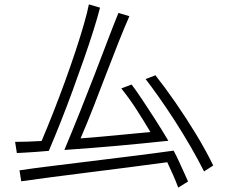

<svg xmlns="http://www.w3.org/2000/svg" viewBox="-20 -820 1040 877"><path d="M49 -172Q75 -172 105.5 -173Q136 -174 170 -176Q196 -237 223.5 -307Q251 -377 277 -448.5Q303 -520 325 -586.5Q347 -653 363 -708.5Q379 -764 386 -800L437 -785Q426 -742 407 -681.5Q388 -621 363.5 -551Q339 -481 312 -407Q285 -333 257 -262.5Q229 -192 203 -131Q178 -129 149 -126.5Q120 -124 95.5 -123Q71 -122 57 -121ZM581 -434Q601 -408 629 -366Q657 -324 688.5 -275Q720 -226 749 -177Q683 -170 626.5 -164.5Q570 -159 515.5 -154Q461 -149 402 -144.5Q343 -140 274 -135Q310 -221 345 -308.5Q380 -396 412 -479Q444 -562 471.5 -634.5Q499 -707 521 -761L571 -746Q548 -694 521 -626Q494 -558 465 -482Q436 -406 406.5 -330.5Q377 -255 348 -188Q428 -194 510.5 -202Q593 -210 667 -217Q635 -271 602 -322Q569 -373 534 -416ZM912 -37Q885 -91 850.5 -150.5Q816 -210 779 -267.5Q742 -325 707 -374.5Q672 -424 645 -459L690 -476Q732 -423 781 -352.5Q830 -282 875.5 -207Q921 -132 954 -64ZM794 37Q784 9 771 -20Q758 -49 744 -79Q663 -68 570 -56Q477 -44 385 -32.5Q293 -21 213 -10.5Q133 0 77 8L69 -42Q129 -51 214.5 -61.5Q300 -72 397 -84Q494 -96 591 -108Q688 -120 773 -132Q786 -108 798.5 -80.5Q811 -53 822 -29Q833 -5 839 9Z"/></svg>

Font: Train One
Style: Regular
Weight: 400
Designer: Fontworks Inc.
Foundry: Fontworks Inc.
Version: Version 1.100